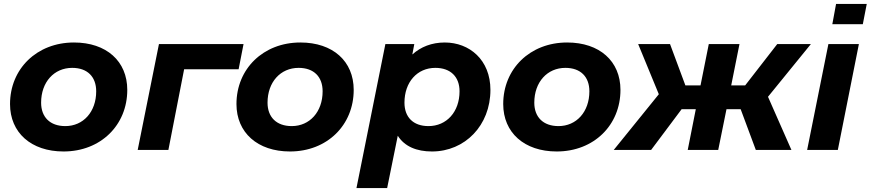

<svg xmlns="http://www.w3.org/2000/svg" viewBox="-20 -762 4426 976"><path d="M303 8C492 8 627 -126 627 -305C627 -451 521 -546 356 -546C167 -546 31 -412 31 -233C31 -88 138 8 303 8ZM312 -121C234 -121 189 -167 189 -240C189 -345 255 -417 347 -417C425 -417 469 -371 469 -298C469 -193 403 -121 312 -121Z M1218 -538H788L680 0H836L916 -410H1193Z M1454 8C1643 8 1778 -126 1778 -305C1778 -451 1672 -546 1507 -546C1318 -546 1182 -412 1182 -233C1182 -88 1289 8 1454 8ZM1463 -121C1385 -121 1340 -167 1340 -240C1340 -345 1406 -417 1498 -417C1576 -417 1620 -371 1620 -298C1620 -193 1554 -121 1463 -121Z M2241 -546C2175 -546 2119 -524 2076 -485L2086 -538H1939L1792 194H1948L2002 -72C2037 -17 2098 8 2176 8C2343 8 2473 -124 2473 -305C2473 -458 2366 -546 2241 -546ZM2158 -121C2080 -121 2036 -167 2036 -240C2036 -345 2101 -417 2193 -417C2271 -417 2316 -371 2316 -298C2316 -193 2250 -121 2158 -121Z M2810 8C2999 8 3134 -126 3134 -305C3134 -451 3028 -546 2863 -546C2674 -546 2538 -412 2538 -233C2538 -88 2645 8 2810 8ZM2819 -121C2741 -121 2696 -167 2696 -240C2696 -345 2762 -417 2854 -417C2932 -417 2976 -371 2976 -298C2976 -193 2910 -121 2819 -121Z M4102 -538H3931L3768 -328H3697L3739 -538H3583L3541 -328H3464L3386 -538H3224L3329 -283L3100 0H3290L3445 -207H3517L3476 0H3631L3673 -207H3745L3822 0H4003L3884 -270Z M4230 -742 4211 -639H4366L4386 -742ZM4083 0H4239L4346 -538H4191Z"/></svg>

Font: AWKNG-Font
Style: Bold Italic
Weight: 700
Italic angle: -11.3°
Designer: Awakening Church
Foundry: Awakening Church
Version: Version 1.700;PS 001.700;hotconv 1.0.88;makeotf.lib2.5.64775